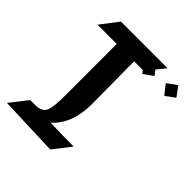

<svg xmlns="http://www.w3.org/2000/svg" viewBox="-295 -892 1044 1044"><g transform="rotate(45 227.0 -370.0)"><path d="M-88.9 -1 -10.3 -101.6H28.8Q77.1 -101.6 92.3 -131.3Q100.6 -148.9 104 -182.9Q107.4 -216.8 106.9 -270L106.4 -649.9H-41.5L36.6 -752H395.5L313.5 -649.9H240.2L242.7 -315.9Q241.7 -245.6 220.9 -189.9Q200.2 -134.3 155.3 -92.8Q177.7 -92.3 201.7 -91.6Q225.6 -90.8 249.3 -90.6Q272.9 -90.3 295.4 -90.1Q317.9 -89.8 335.4 -89.4L256.3 11.7ZM320.3 -632.8 277.8 -686.5 332.5 -728.5 375 -671.9ZM489.3 -632.8 445.8 -687.5 501.5 -728.5 543 -672.4Z"/></g></svg>

Font: IranNastaliq
Style: Regular
Weight: 400
Designer: Hossein Zahedi
Version: Version 1.5